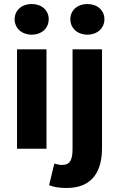

<svg xmlns="http://www.w3.org/2000/svg" viewBox="-20 -742 594 958"><path d="M65 0H212V-496H65ZM138 -569C188 -569 223 -601 223 -646C223 -691 188 -722 138 -722C89 -722 53 -691 53 -646C53 -601 89 -569 138 -569ZM312 196C447 196 489 105 489 -3V-496H342V1C342 56 329 81 290 81C276 81 264 78 251 74L225 182C245 190 271 196 312 196ZM416 -569C465 -569 501 -601 501 -646C501 -691 465 -722 416 -722C367 -722 331 -691 331 -646C331 -601 367 -569 416 -569Z"/></svg>

Font: Giro Sans Regular
Style: Bold
Weight: 700
Designer: Paul D. Hunt
Foundry: Adobe Systems Incorporated
Version: Version 1.000;PS 1.0;hotconv 1.0.88;makeotf.lib2.5.647800